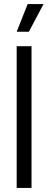

<svg xmlns="http://www.w3.org/2000/svg" viewBox="-20 -924 237 944"><path d="M62 0V-697H135V0ZM122 -768H62L116 -904H194Z"/></svg>

Font: Bricolage Grotesque 24pt Condensed Light
Style: Regular
Weight: 300
Width: 3
Designer: Mathieu Triay
Foundry: Atelier Triay
Version: Version 1.001;gftools[0.9.33.dev8+g029e19f]